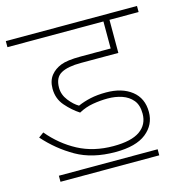

<svg xmlns="http://www.w3.org/2000/svg" viewBox="-95 -709 754 796"><g transform="rotate(-15 281.5 -311.0)"><path d="M346 -283Q315 -283 282.5 -277.5Q250 -272 221 -256Q190 -276 163 -307Q136 -338 136 -381Q136 -416 154 -438Q170 -458 197.5 -469Q225 -480 283 -480H412V-596H0V-622H563V-596H438V-454H277Q221 -454 192 -438Q163 -422 163 -378Q163 -348 183 -322.5Q203 -297 224 -285Q249 -296 278.5 -302.5Q308 -309 346 -309Q414 -309 455.5 -276.5Q497 -244 497 -185Q497 -130 453 -95Q409 -60 321 -60Q222 -60 153 -99.5Q84 -139 30 -200L52 -216Q102 -156 168 -121Q234 -86 319 -86Q396 -86 433 -112Q470 -138 470 -185Q470 -222 452.5 -243Q435 -264 407 -273.5Q379 -283 346 -283ZM68 -26H492V0H68Z"/></g></svg>

Font: Noto Sans Devanagari Thin
Style: Regular
Weight: 100
Designer: Jelle Bosma - Monotype Design Team
Foundry: Monotype Imaging Inc.
Version: Version 2.004; ttfautohint (v1.8.4.7-5d5b)